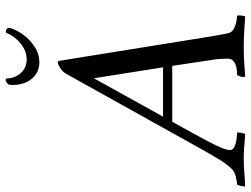

<svg xmlns="http://www.w3.org/2000/svg" viewBox="-176 -746 871 666"><g transform="rotate(-90 259.0 -412.5)"><path d="M333 -25Q359 -25 374 -33Q389 -41 389 -56Q389 -64 388.5 -77Q388 -90 386 -104L364 -250H170Q145 -205 126 -170Q107 -135 100 -122Q87 -97 79.5 -78.5Q72 -60 72 -49Q72 -39 85.5 -33.5Q99 -28 114 -26.5Q129 -25 132 -25Q134 -23 132 -12.5Q130 -2 128 3Q110 2 98.5 1Q87 0 74.5 -1Q62 -2 42 -2Q21 -2 7.5 -1Q-6 0 -19.5 1Q-33 2 -54 3Q-55 1 -53 -9.5Q-51 -20 -48 -25Q-40 -25 -21 -29.5Q-2 -34 7 -44Q25 -63 39 -86.5Q53 -110 68 -136L337 -619Q344 -631 357 -639Q370 -647 376 -647Q379 -647 381 -645L465 -123Q470 -95 473 -77.5Q476 -60 477 -57Q480 -43 493.5 -36Q507 -29 521 -27Q535 -25 538 -25Q540 -20 538.5 -9.5Q537 1 535 3Q508 1 483 -0.5Q458 -2 428 -2Q397 -2 378 -0.5Q359 1 327 3Q324 -1 326.5 -11Q329 -21 333 -25ZM188 -282H359L321 -522ZM496 -818Q496 -812 494 -808Q480 -769 447 -740Q414 -711 377 -711Q340 -711 318 -739Q296 -767 298 -809Q298 -811 298.5 -813.5Q299 -816 299 -817Q301 -821 308 -825.5Q315 -830 320 -826Q321 -795 339.5 -775Q358 -755 386 -755Q415 -755 440.5 -775Q466 -795 479 -826Q482 -829 488.5 -826Q495 -823 496 -818Z"/></g></svg>

Font: Amiri
Style: Italic
Weight: 400
Italic angle: 10°
Designer: Khaled Hosny
Version: Version 0.113